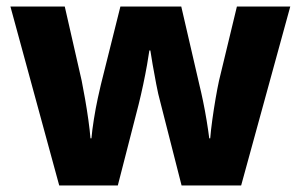

<svg xmlns="http://www.w3.org/2000/svg" viewBox="-20 -570 924 590"><path d="M473 -255Q466 -280 460 -312Q454 -344 449 -372Q444 -400 442 -415H439Q437 -400 432 -371.5Q427 -343 420 -310Q413 -277 406 -249L342 0H162L12 -550H179L231 -322Q236 -297 241.5 -265.5Q247 -234 251.5 -202Q256 -170 258 -145H261Q263 -169 268.5 -203.5Q274 -238 280.5 -268Q287 -298 290 -310L350 -550H537L593 -308Q598 -288 604 -259Q610 -230 615 -199.5Q620 -169 623 -145H626Q628 -170 632.5 -202.5Q637 -235 642.5 -267Q648 -299 653 -322L708 -550H872L721 0H538Z"/></svg>

Font: Noto Sans Lao Looped ExtraBold
Style: Regular
Weight: 800
Designer: Mark Frömberg, Ben Mitchell
Foundry: The Fontpad Ltd
Version: Version 1.002; ttfautohint (v1.8.4.7-5d5b)